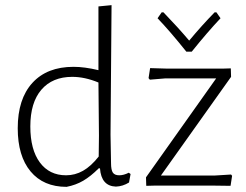

<svg xmlns="http://www.w3.org/2000/svg" viewBox="-20 -722 959 747"><path d="M410 -198 412 -87Q412 -61 419 -50.5Q426 -40 444 -40Q461 -40 481 -50L488 -45L482 -12Q458 3 431 4Q374 2 369 -67H364Q333 -36 304 -19Q275 -2 239 5Q149 5 99 -55Q49 -115 49 -223Q49 -337 106 -399.5Q163 -462 266 -462Q309 -462 363 -449V-697L414 -702ZM98 -230Q98 -140 135 -90Q172 -40 237 -40Q272 -40 303 -57.5Q334 -75 364 -113L365 -194L363 -401Q310 -423 261 -423Q184 -423 141 -373Q98 -323 98 -230ZM632 -455H845L878 -456L879 -423L606 -39H814L879 -43L883 -38L877 1L801 0H586L549 1L548 -32L821 -417H623L563 -412L558 -418L564 -457ZM838 -651Q787 -597 726 -521H705Q641 -601 593 -651L609 -674H616Q672 -616 716 -564Q766 -624 815 -674H822Z"/></svg>

Font: Luna Sans Light
Style: Regular
Weight: 300
Designer: Juan Pablo del Peral
Foundry: Huerta Tipografica
Version: Version 2.001; ttfautohint (v1.5)